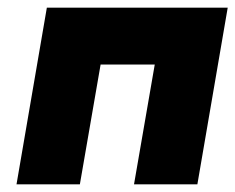

<svg xmlns="http://www.w3.org/2000/svg" viewBox="-20 -480 613 500"><path d="M573 -460 494 0H329L383 -312H242L188 0H23L102 -460Z"/></svg>

Font: Jost* Heavy
Style: Italic
Weight: 800
Italic angle: -10°
Version: Version 3.7